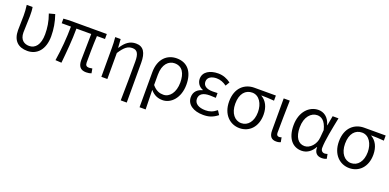

<svg xmlns="http://www.w3.org/2000/svg" viewBox="-4 -1409 4990 2463"><g transform="rotate(20 2491.0 -177.5)"><path d="M276 13C407 13 502 -85 502 -268C502 -365 486 -459 453 -554L373 -533C409 -435 420 -349 420 -266C420 -121 358 -55 277 -55C210 -55 150 -92 150 -194C150 -260 157 -352 157 -415C157 -462 156 -502 149 -540H69C77 -484 79 -438 79 -395C79 -329 75 -264 75 -198C75 -55 152 13 276 13Z M1080 13C1110 13 1132 8 1150 1L1139 -61C1118 -57 1104 -55 1095 -55C1061 -55 1044 -70 1044 -109C1044 -165 1045 -345 1052 -472H1162V-540H647L571 -535V-472H697C697 -323 682 -153 658 0L741 5C756 -148 772 -317 772 -472H974C973 -350 968 -174 968 -115C968 -31 1000 13 1080 13Z M1621 199H1703V-343C1703 -481 1660 -554 1557 -554C1477 -554 1418 -513 1362 -424H1359L1351 -540H1277C1283 -484 1284 -438 1284 -395V0H1366V-355C1429 -452 1472 -483 1535 -483C1601 -483 1626 -437 1626 -333C1626 -172 1625 22 1621 199Z M1878 199H1961C1959 101 1958 33 1955 -66C2006 -6 2062 13 2122 13C2235 13 2344 -94 2344 -278C2344 -448 2264 -554 2114 -554C1985 -554 1878 -463 1878 -279ZM2109 -56C2060 -56 2010 -68 1956 -133V-274C1956 -417 2029 -485 2110 -485C2216 -485 2261 -401 2261 -277C2261 -141 2193 -56 2109 -56Z M2676 13C2752 13 2807 -4 2872 -55L2836 -110C2784 -67 2739 -53 2684 -53C2590 -53 2532 -91 2532 -155C2532 -218 2580 -252 2673 -252C2700 -252 2724 -251 2756 -249V-314C2729 -312 2711 -312 2689 -312C2598 -312 2559 -348 2559 -400C2559 -459 2614 -488 2682 -488C2733 -488 2777 -470 2820 -439L2853 -494C2804 -531 2746 -554 2680 -554C2571 -554 2478 -506 2478 -409C2478 -358 2508 -309 2564 -288V-283C2503 -267 2451 -226 2451 -148C2451 -49 2542 13 2676 13Z M3172 13C3303 13 3406 -85 3406 -254C3406 -359 3365 -435 3297 -474V-478C3357 -478 3408 -475 3470 -470V-540H3176C3049 -540 2932 -454 2932 -264C2932 -86 3043 13 3172 13ZM3172 -55C3083 -55 3016 -135 3016 -264C3016 -404 3084 -472 3174 -472C3271 -472 3327 -373 3327 -261C3327 -134 3262 -55 3172 -55Z M3673 13C3701 13 3719 8 3734 1L3722 -62C3710 -57 3700 -55 3690 -55C3668 -55 3653 -68 3653 -97C3653 -234 3657 -391 3660 -540H3577V-104C3577 -28 3605 13 3673 13Z M4019 13C4090 13 4148 -25 4190 -99H4194C4191 -23 4233 13 4295 13C4326 13 4347 6 4361 -1L4349 -63C4338 -59 4324 -55 4311 -55C4281 -55 4258 -75 4258 -112C4258 -213 4296 -396 4325 -540H4245L4221 -407H4218C4189 -514 4118 -554 4049 -554C3925 -554 3813 -446 3813 -260C3813 -82 3897 13 4019 13ZM4035 -56C3948 -56 3897 -131 3897 -261C3897 -408 3975 -485 4057 -485C4108 -485 4168 -459 4198 -333L4189 -230C4183 -135 4109 -56 4035 -56Z M4671 13C4802 13 4905 -85 4905 -254C4905 -359 4864 -435 4796 -474V-478C4856 -478 4907 -475 4969 -470V-540H4675C4548 -540 4431 -454 4431 -264C4431 -86 4542 13 4671 13ZM4671 -55C4582 -55 4515 -135 4515 -264C4515 -404 4583 -472 4673 -472C4770 -472 4826 -373 4826 -261C4826 -134 4761 -55 4671 -55Z"/></g></svg>

Font: Noto Sans CJK HK DemiLight
Style: Regular
Weight: 350
Designer: Ryoko NISHIZUKA 西塚涼子 (kana, bopomofo & ideographs); Paul D. Hunt (Latin, Greek & Cyrillic); Sandoll Communications 산돌커뮤니
Foundry: Adobe
Version: Version 2.004;hotconv 1.0.118;makeotfexe 2.5.65603